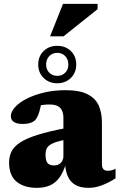

<svg xmlns="http://www.w3.org/2000/svg" viewBox="-20 -936 605 972"><path d="M319 -288.5V-230Q284 -224 262.5 -216.5Q241 -209 229.8 -200Q218.5 -191 214.5 -179.5Q210.5 -168 210.5 -153.5Q210.5 -123 220.5 -110.8Q230.5 -98.5 254 -98.5Q268 -98.5 278.8 -104.8Q289.5 -111 295.2 -121.8Q301 -132.5 301 -146V-340.5Q301 -372.5 284.8 -389.8Q268.5 -407 232.5 -407Q214 -407 199.8 -405.2Q185.5 -403.5 175.5 -401L193.5 -442Q189 -411.5 184.5 -391.8Q180 -372 175.5 -359.5Q171 -347 165 -337.5Q157 -323 139.2 -315.8Q121.5 -308.5 94.5 -308.5Q65 -308.5 50 -318.8Q35 -329 35 -347.5Q35 -370.5 56.5 -394Q78 -417.5 116.2 -436.8Q154.5 -456 204.2 -467.8Q254 -479.5 311 -479.5Q382.5 -479.5 423 -459Q463.5 -438.5 479.8 -401.8Q496 -365 496 -316V-105Q496 -93 499.5 -85.5Q503 -78 509.5 -74.8Q516 -71.5 526 -71.5Q534 -71.5 543.5 -73.5Q553 -75.5 565 -81.5V-33.5Q534.5 -13 498.8 1Q463 15 428.5 15Q387.5 15 361.8 0.2Q336 -14.5 323.5 -42.8Q311 -71 309 -111.5L315.5 -114.5Q302.5 -67 282 -38.5Q261.5 -10 233 2.5Q204.5 15 166.5 15Q102 15 64 -16.2Q26 -47.5 26 -113Q26 -143.5 37.8 -168.2Q49.5 -193 81 -214Q112.5 -235 170 -253.2Q227.5 -271.5 319 -288.5ZM269.5 -704Q311.5 -704 338.8 -677.5Q366 -651 366 -609Q366 -568.5 338.8 -541.5Q311.5 -514.5 269.5 -514.5Q228 -514.5 200.8 -541.5Q173.5 -568.5 173.5 -609Q173.5 -651 200.8 -677.5Q228 -704 269.5 -704ZM270 -552Q294.5 -552 310.2 -568Q326 -584 326 -609Q326 -635.5 310.2 -652Q294.5 -668.5 270 -668.5Q245.5 -668.5 229.5 -652Q213.5 -635.5 213.5 -609Q213.5 -584 229.5 -568Q245.5 -552 270 -552ZM233.5 -752 299 -916.5H474V-889.5L301.5 -752Z"/></svg>

Font: Newsreader ExtraBold
Style: Regular
Weight: 800
Designer: Hugues Gentile
Foundry: Production Type
Version: Version 1.003